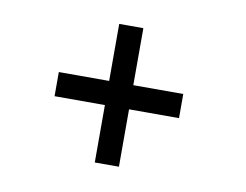

<svg xmlns="http://www.w3.org/2000/svg" viewBox="-51 -558 653 509"><g transform="rotate(10 275.0 -303.5)"><path d="M232 -117V-271.5H96.5V-336.5H232V-490H297V-336.5H431.5V-271.5H297V-117Z"/></g></svg>

Font: Trispace SemiCondensed Light
Style: Regular
Weight: 300
Width: 4
Designer: Tyler Finck
Foundry: Etcetera Type Company
Version: Version 1.210; ttfautohint (v1.8.3)